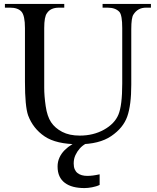

<svg xmlns="http://www.w3.org/2000/svg" viewBox="-20 -717 800 977"><path d="M502 -678V-697H748V-678H723Q681 -678 659 -643Q648 -627 648 -569V-286Q648 -182 627.5 -124Q607 -66 546 -24.5Q485 17 380 17Q266 17 207 -23Q148 -63 123 -130Q107 -176 107 -301V-574Q107 -638 89 -658Q71 -678 31 -678H5V-697H307V-678H280Q237 -678 219 -650Q205 -632 205 -574V-270Q205 -229 212.5 -177Q220 -125 240 -95Q260 -65 296.5 -46Q333 -27 386 -27Q455 -27 509 -57Q563 -87 582.5 -133.5Q602 -180 602 -292V-574Q602 -639 588 -656Q568 -678 528 -678ZM273 130Q273 106 282.5 85Q292 64 309 47Q326 30 347 17.5Q368 5 391 0H448Q433 5 416 14.5Q399 24 386 38.5Q373 53 364 72Q355 91 355 115Q355 132 360 144Q365 156 374.5 163.5Q384 171 396.5 174.5Q409 178 424 178Q438 178 453.5 176Q469 174 487 170V224Q479 228 469 231Q459 234 448.5 236Q438 238 428 239Q418 240 410 240Q378 240 353 233.5Q328 227 310 213.5Q292 200 282.5 179.5Q273 159 273 130Z"/></svg>

Font: MM Taunggyi
Style: Regular
Weight: 400
Designer: Khon Soe Zaw Thu
Version: Version 1.00 July 18, 2016, initial release